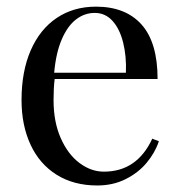

<svg xmlns="http://www.w3.org/2000/svg" viewBox="-20 -549 546 583"><path d="M275.4 14.2Q204.1 14.2 152.1 -18.3Q100.1 -50.8 72.8 -109.6Q45.4 -168.5 45.4 -245.1Q45.4 -332 73.2 -396Q101.1 -460 152.1 -494.4Q203.1 -528.8 271.5 -528.8Q361.3 -528.8 409.9 -474.4Q458.5 -419.9 458.5 -309.1H146Q142.6 -282.2 142.6 -245.1Q142.6 -179.2 164.3 -129.9Q186 -80.6 221.2 -54.2Q256.3 -27.8 295.4 -27.8Q396 -27.8 442.4 -127.9L462.4 -120.1Q450.7 -85 425 -54.4Q399.4 -23.9 361.1 -4.9Q322.8 14.2 275.4 14.2ZM144.5 -328.1H362.3Q364.3 -377.9 354 -419.4Q343.8 -460.9 321.8 -485.4Q299.8 -509.8 267.6 -509.8Q236.8 -509.8 210.9 -490Q185.1 -470.2 167.5 -429.4Q149.9 -388.7 144.5 -328.1Z"/></svg>

Font: TypoPRO Playfair Display
Style: Regular
Weight: 400
Designer: Claus Eggers Sørensen
Foundry: Claus Eggers Sørensen
Version: Version 1.004;PS 001.004;hotconv 1.0.70;makeotf.lib2.5.58329